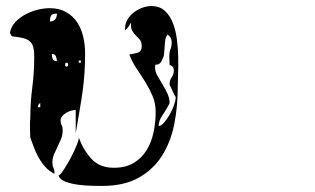

<svg xmlns="http://www.w3.org/2000/svg" viewBox="-20 -587 1040 634"><path d="M393 -493Q393 -509 401 -522.5Q409 -536 422 -546Q435 -556 450 -561.5Q465 -567 480 -567Q507 -567 524 -551.5Q541 -536 550.5 -512Q560 -488 564 -457.5Q568 -427 568.5 -397.5Q569 -368 568 -341.5Q567 -315 567 -299Q567 -236 555.5 -177.5Q544 -119 515.5 -73.5Q487 -28 438.5 -0.5Q390 27 317 27Q305 27 283 26.5Q261 26 238 23Q215 20 196.5 13Q178 6 173 -7Q179 -9 190.5 -26.5Q202 -44 213.5 -65.5Q225 -87 233 -107Q241 -127 240 -133Q255 -92 282 -62.5Q309 -33 356 -33Q395 -33 421.5 -49Q448 -65 464 -91Q480 -117 487 -150Q494 -183 494 -217Q494 -246 484 -269.5Q474 -293 460.5 -315Q447 -337 432 -359Q417 -381 407 -407Q421 -409 434.5 -413Q448 -417 448 -434Q448 -448 442 -455.5Q436 -463 429 -469.5Q422 -476 416.5 -485.5Q411 -495 413 -513Q411 -509 405 -500Q399 -491 393 -487ZM160 -13Q142 -22 129.5 -36Q117 -50 108 -66Q99 -82 92.5 -99Q86 -116 80 -133Q80 -136 79.5 -145Q79 -154 79 -163.5Q79 -173 79 -181.5Q79 -190 80 -193Q80 -247 86.5 -297Q93 -347 93 -401Q93 -422 89 -434Q85 -446 76 -452.5Q67 -459 53 -462Q39 -465 20 -467Q18 -468 15.5 -473Q13 -478 13 -480Q17 -500 31.5 -515Q46 -530 65 -540Q84 -550 105 -555Q126 -560 144 -560Q175 -560 197.5 -547.5Q220 -535 234 -514.5Q248 -494 254.5 -467Q261 -440 261 -411Q261 -376 259 -346.5Q257 -317 253 -287Q249 -257 243 -223.5Q237 -190 230 -147V-224Q224 -224 215 -221.5Q206 -219 198.5 -214.5Q191 -210 185.5 -203.5Q180 -197 180 -190Q180 -181 183.5 -174Q187 -167 187 -157Q187 -141 181.5 -128Q176 -115 170 -102.5Q164 -90 158.5 -77.5Q153 -65 153 -50Q153 -40 156.5 -33Q160 -26 160 -17ZM168 -542Q153 -542 149 -536Q145 -530 145 -516Q157 -516 162.5 -523.5Q168 -531 168 -542ZM560 -267Q559 -268 556 -273.5Q553 -279 550 -286Q547 -293 544 -299Q541 -305 540 -307V-310Q540 -322 547 -332Q554 -342 554 -354Q554 -361 551.5 -365Q549 -369 540 -373L539 -400Q539 -415 543 -424.5Q547 -434 547 -447Q547 -464 533 -473Q532 -472 529.5 -467Q527 -462 527 -460Q526 -458 525 -449.5Q524 -441 523.5 -430.5Q523 -420 522 -411Q521 -402 520 -400Q513 -382 508 -378Q503 -374 499.5 -374Q496 -374 494 -373.5Q492 -373 492 -363Q492 -351 499.5 -337.5Q507 -324 516 -309.5Q525 -295 532.5 -279Q540 -263 540 -247Q540 -246 537.5 -241Q535 -236 533 -233Q527 -222 515.5 -205Q504 -188 504 -171Q512 -171 522 -182.5Q532 -194 540.5 -209Q549 -224 554.5 -239.5Q560 -255 560 -264ZM168 -385Q168 -393 164.5 -401Q161 -409 151 -409Q151 -400 154 -392.5Q157 -385 168 -385ZM247 -387H240V-380H247ZM200 -367Q205 -367 205 -373.5Q205 -380 200 -380Q195 -380 195 -373.5Q195 -367 200 -367ZM113 -247Q105 -242 105 -233H113Z"/></svg>

Font: Genkaimincho
Style: Regular
Weight: 800
Designer: Dr. Ken Lunde (project architect, glyph set definition & overall production); Masataka HATTORI \u670D \u90E8 \u6B63 \u8C
Foundry: Adobe Systems Incorporated
Version: Version 1.00